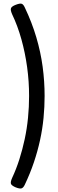

<svg xmlns="http://www.w3.org/2000/svg" viewBox="-20 -976 326 1076"><path d="M48 21Q71 -28 88.5 -83Q106 -138 118.5 -196.5Q131 -255 137 -316Q143 -377 143 -438Q143 -520 132 -600Q121 -680 100 -755.5Q79 -831 48 -896Q37 -921 42 -931Q47 -941 68 -949Q91 -958 101 -955Q111 -952 119 -934Q159 -850 183.5 -767Q208 -684 219 -602Q230 -520 230 -438Q230 -377 224 -315Q218 -253 204.5 -191Q191 -129 170 -66.5Q149 -4 119 59Q111 76 101 79.5Q91 83 68 74Q47 65 42 55.5Q37 46 48 21Z"/></svg>

Font: Playwrite GB S
Style: Regular
Weight: 400
Designer: Veronika Burian, José Scaglione
Foundry: TypeTogether
Version: Version 1.000